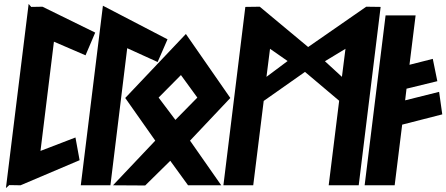

<svg xmlns="http://www.w3.org/2000/svg" viewBox="-20 -938 2259 972"><path d="M27 -1 84 0 383 -127 362 -242 185 -174 253 -727 413 -658 462 -773 195 -904 138 -903 125 -918 10 14Z M539 0 624 -694 778 -624 828 -739 501 -909 389 0Z M979 -444 868 -331 783 -444 896 -558ZM614 -442 766 -226 552 0 715 1 842 -124 932 0H1100L942 -226L1146 -442L921 -766Z M1329 -549 1347 -691 1436 -629ZM1625 -628 1729 -691 1711 -549ZM1796 0 1907 -903 1834 -904 1540 -700 1295 -904 1222 -903 1111 0H1262L1315 -427L1524 -574L1697 -428L1644 0Z M1826 0H1978L2016 -307L2219 -359L2203 -473L2031 -430L2038 -489L2194 -527L2171 -640L2053 -610L2084 -860H1932Z"/></svg>

Font: Ny Stormning
Style: SvKr
Weight: 900
Designer: Robert Jablonski, Mew Too
Foundry: Cannot Into Space Fonts
Version: Version 0.90